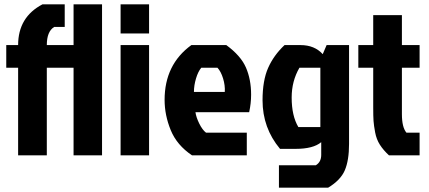

<svg xmlns="http://www.w3.org/2000/svg" viewBox="-20 -720 1989 890"><path d="M453 -700V0H321V-406H197V0H64V-406H9V-511H64Q64 -641 177 -700H280V-595H231Q197 -574 197 -511H321V-700Z M539 0V-511H671V0ZM539 -700H671V-565H539Z M988 -406H913Q898 -388 888.5 -356Q879 -324 879 -294H1022Q1024 -324 1014 -356.5Q1004 -389 988 -406ZM1124 -105V0H870Q800 -47 771.5 -116.5Q743 -186 743 -257Q743 -421 867 -511H1029Q1096 -462 1120 -407Q1144 -352 1144 -281Q1144 -241 1135 -200H886Q889 -177 903.5 -147.5Q918 -118 935 -105Z M1598 -511V-53Q1598 23 1578.5 69Q1559 115 1501 150H1273V46H1444Q1469 31 1469 -2V-61Q1432 -30 1351 -30H1278Q1197 -127 1197 -255Q1197 -347 1223 -405.5Q1249 -464 1299 -511H1373Q1438 -511 1476 -469L1494 -511ZM1465 -406H1368Q1332 -344 1332 -268Q1332 -183 1363 -131H1465Z M1710 -223V-406H1641V-511H1710V-650H1843V-511H1925V-406H1843V-191Q1843 -130 1864 -105H1925V0H1783Q1757 -24 1741 -49Q1725 -74 1719 -106Q1713 -138 1711.5 -159.5Q1710 -181 1710 -223Z"/></svg>

Font: Jockey One
Style: Regular
Weight: 400
Designer: TypeTogether
Foundry: TypeTogether
Version: Version 1.002